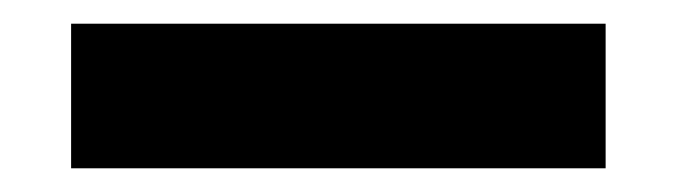

<svg xmlns="http://www.w3.org/2000/svg" viewBox="-20 -20 571 162"><path d="M491 122H40V0H491Z"/></svg>

Font: Exo 2.0 Black
Style: Regular
Weight: 900
Designer: Natanael Gama
Version: Version 1.001;PS 001.001;hotconv 1.0.70;makeotf.lib2.5.58329